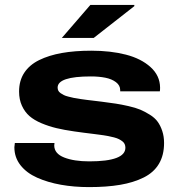

<svg xmlns="http://www.w3.org/2000/svg" viewBox="-20 -744 724 776"><path d="M230 -590.8 345.2 -724.1H522.9V-719.2L358.9 -590.8ZM339.8 12.2Q279.3 12.2 226.1 2.7Q172.9 -6.8 130.1 -25.9Q87.4 -44.9 62.7 -76.4Q38.1 -107.9 38.1 -148.9Q38.1 -154.3 40 -166H200.2Q200.2 -164.6 199.7 -160.9Q199.2 -157.2 199.2 -155.8Q199.7 -123 239.5 -107.4Q279.3 -91.8 340.8 -91.8Q486.8 -91.8 486.8 -147Q486.8 -154.8 483.9 -161.4Q481 -168 474.6 -172.9Q468.3 -177.7 460.7 -181.6Q453.1 -185.5 440.9 -188.7Q428.7 -191.9 417.2 -194.1Q405.8 -196.3 388.4 -198.7Q371.1 -201.2 356.2 -202.9Q341.3 -204.6 319.3 -207.5Q297.4 -210.4 279.8 -212.9Q238.8 -218.8 208.3 -226.1Q177.7 -233.4 147.9 -245.8Q118.2 -258.3 99.1 -274.9Q80.1 -291.5 68.6 -316.7Q57.1 -341.8 57.1 -374Q57.1 -418 78.1 -450Q99.1 -481.9 138.4 -501.2Q177.7 -520.5 230 -529.8Q282.2 -539.1 349.1 -539.1Q427.2 -539.1 488.8 -523.2Q550.3 -507.3 588.4 -472.9Q626.5 -438.5 627 -390.1Q627 -378.9 626 -375H465.8V-379.9Q465.8 -398.9 448.7 -411.9Q431.6 -424.8 405.8 -429.9Q379.9 -435.1 347.2 -435.1Q212.9 -435.1 212.9 -390.1Q212.9 -383.3 215.6 -377.7Q218.3 -372.1 224.6 -367.7Q231 -363.3 237.8 -359.9Q244.6 -356.4 256.3 -353.5Q268.1 -350.6 277.8 -348.4Q287.6 -346.2 303.5 -344Q319.3 -341.8 330.6 -340.3Q341.8 -338.9 360.6 -336.7Q379.4 -334.5 391.1 -333Q425.3 -328.6 447.8 -325.2Q470.2 -321.8 499.3 -315.2Q528.3 -308.6 546.9 -300.8Q565.4 -293 585.4 -280.5Q605.5 -268.1 616.9 -252.4Q628.4 -236.8 635.7 -214.8Q643.1 -192.9 643.1 -166Q643.1 -116.7 622.3 -81.8Q601.6 -46.9 560.8 -26.6Q520 -6.3 466.1 2.9Q412.1 12.2 339.8 12.2Z"/></svg>

Font: Archivo Expanded
Style: Bold
Weight: 700
Width: 7
Designer: Hector Gatti
Foundry: Omnibus-Type
Version: Version 2.001